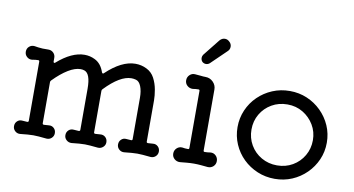

<svg xmlns="http://www.w3.org/2000/svg" viewBox="-76 -952 2149 1167"><g transform="rotate(10 998.0 -369.0)"><path d="M906 -58Q924 -60 937 -48Q950 -36 950 -17Q950 1 937 13Q924 25 906 24Q875 21 857.5 19.5Q840 18 824 18Q806 18 789 19.5Q772 21 742 24Q724 25 711 13Q698 1 698 -17Q698 -36 711 -48Q724 -60 742 -58L771 -56H773Q780 -56 780 -64V-318Q780 -361 768.5 -389.5Q757 -418 737 -423Q730 -425 723 -426Q716 -427 709 -427Q639 -427 547 -331Q542 -326 542 -320V-64Q542 -56 551 -56L581 -58Q600 -60 613 -48Q626 -36 626 -17Q626 1 612.5 13Q599 25 581 24Q550 21 532.5 19.5Q515 18 500 18Q481 18 464.5 19.5Q448 21 418 24Q400 25 386.5 13Q373 1 373 -17Q373 -36 386 -48Q399 -60 418 -58L448 -56Q457 -56 457 -64V-318Q457 -411 419 -424Q408 -428 395 -428Q361 -428 319 -402.5Q277 -377 230 -329Q225 -324 225 -318V-64Q225 -56 234 -56L264 -58Q282 -60 295 -48Q308 -36 308 -17Q308 1 295 13Q282 25 264 24Q233 21 215.5 19.5Q198 18 182 18Q164 18 147 19.5Q130 21 100 24Q82 25 69 13Q56 1 56 -17Q56 -36 69 -48Q82 -60 100 -58L130 -56Q139 -56 139 -64V-429Q139 -437 132 -437Q122 -437 113 -436Q104 -435 95 -433Q76 -431 62 -443.5Q48 -456 48 -475Q48 -495 62 -507Q76 -519 95 -517Q115 -513 145 -511H182Q200 -511 212.5 -498.5Q225 -486 225 -468V-445Q225 -440 228.5 -438Q232 -436 236 -440Q325 -518 404 -518Q438 -518 468 -503Q508 -484 526 -431Q531 -421 538 -428Q633 -518 718 -518Q755 -518 787 -502Q820 -486 837 -453.5Q854 -421 860.5 -384Q867 -347 867 -318V-64Q867 -56 876 -56Z M1255 -750Q1269 -738 1269 -720Q1269 -702 1255 -690L1161 -599Q1151 -591 1139 -591Q1127 -591 1117 -599Q1107 -609 1107 -624Q1107 -634 1113 -643L1195 -746Q1209 -762 1227 -762Q1243 -762 1255 -750ZM1217 -447V-71Q1217 -63 1224 -63Q1243 -63 1259 -66Q1279 -68 1293 -54.5Q1307 -41 1307 -21Q1307 -1 1293 12Q1279 25 1259 24Q1239 22 1216.5 20Q1194 18 1173 18Q1152 18 1129.5 20Q1107 22 1087 24Q1067 25 1052.5 12Q1038 -1 1038 -21Q1038 -41 1052.5 -54.5Q1067 -68 1087 -66Q1102 -63 1120 -63H1122Q1129 -63 1129 -71V-423Q1129 -431 1122 -431Q1104 -431 1087 -428Q1067 -427 1052.5 -440Q1038 -453 1038 -473Q1038 -493 1052.5 -506.5Q1067 -520 1086 -518Q1108 -517 1121.5 -515Q1135 -513 1151 -513Q1178 -513 1197.5 -493.5Q1217 -474 1217 -447Z M1671 24Q1614 24 1564 3Q1514 -18 1476 -55Q1438 -92 1416.5 -141.5Q1395 -191 1395 -247Q1395 -303 1416.5 -352.5Q1438 -402 1476 -439Q1514 -476 1564 -497Q1614 -518 1671 -518Q1728 -518 1777.5 -497Q1827 -476 1865 -438.5Q1903 -401 1924.5 -352Q1946 -303 1946 -247Q1946 -191 1924.5 -142Q1903 -93 1865 -55.5Q1827 -18 1777.5 3Q1728 24 1671 24ZM1671 -59Q1724 -59 1767 -84Q1810 -109 1835 -152Q1860 -195 1860 -247Q1860 -299 1834.5 -341.5Q1809 -384 1766.5 -409.5Q1724 -435 1671 -435Q1617 -435 1574 -410Q1531 -385 1506 -342.5Q1481 -300 1481 -247Q1481 -195 1506 -152Q1531 -109 1574.5 -84Q1618 -59 1671 -59Z"/></g></svg>

Font: Kiwi Maru Medium
Style: Regular
Weight: 500
Designer: Hiroki-Chan
Version: Version 1.100